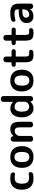

<svg xmlns="http://www.w3.org/2000/svg" viewBox="1814 -2604 800 4467"><g transform="rotate(-90 2213.5 -370.0)"><path d="M292 10Q168 10 101 -58.5Q34 -127 34 -260Q34 -391 98.5 -460.5Q163 -530 282 -530Q335 -530 384 -523Q407 -520 422 -502Q437 -484 437 -460Q437 -440 421.5 -428Q406 -416 386 -420Q347 -428 299 -428Q236 -428 205 -388Q174 -348 174 -260Q174 -170 207 -131Q240 -92 309 -92Q358 -92 394 -101Q413 -106 428.5 -94Q444 -82 444 -63Q444 -39 429.5 -21Q415 -3 392 1Q341 10 292 10Z M883.5 -391.5Q854 -433 795 -433Q736 -433 706.5 -391.5Q677 -350 677 -260Q677 -170 706.5 -128.5Q736 -87 795 -87Q854 -87 883.5 -128.5Q913 -170 913 -260Q913 -350 883.5 -391.5ZM981.5 -60.5Q915 10 795 10Q675 10 608.5 -60.5Q542 -131 542 -260Q542 -389 608.5 -459.5Q675 -530 795 -530Q915 -530 981.5 -459.5Q1048 -389 1048 -260Q1048 -131 981.5 -60.5Z M1208 0Q1185 0 1168 -17Q1151 -34 1151 -57V-463Q1151 -486 1168 -503Q1185 -520 1208 -520H1221Q1245 -520 1261.5 -503.5Q1278 -487 1279 -463V-456Q1279 -455 1280 -455Q1281 -455 1282 -456Q1350 -530 1441 -530Q1532 -530 1573.5 -478.5Q1615 -427 1615 -307V-57Q1615 -34 1598 -17Q1581 0 1558 0H1541Q1518 0 1501.5 -17Q1485 -34 1485 -57V-297Q1485 -372 1465.5 -399.5Q1446 -427 1396 -427Q1355 -427 1320 -392Q1285 -357 1285 -317V-57Q1285 -34 1268 -17Q1251 0 1228 0Z M1965 -430Q1850 -430 1850 -260Q1850 -175 1881 -132.5Q1912 -90 1965 -90Q2012 -90 2046 -121Q2080 -152 2080 -192V-328Q2080 -368 2046 -399Q2012 -430 1965 -430ZM1925 10Q1836 10 1777 -62.5Q1718 -135 1718 -260Q1718 -389 1774.5 -459.5Q1831 -530 1925 -530Q2010 -530 2075 -468Q2076 -467 2077 -467Q2078 -467 2078 -468V-693Q2078 -716 2095 -733Q2112 -750 2135 -750H2155Q2178 -750 2195 -733Q2212 -716 2212 -693V-57Q2212 -34 2195 -17Q2178 0 2155 0H2144Q2120 0 2103.5 -16.5Q2087 -33 2086 -57L2085 -64Q2085 -65 2084 -65Q2083 -65 2082 -64Q2016 10 1925 10Z M2661.5 -391.5Q2632 -433 2573 -433Q2514 -433 2484.5 -391.5Q2455 -350 2455 -260Q2455 -170 2484.5 -128.5Q2514 -87 2573 -87Q2632 -87 2661.5 -128.5Q2691 -170 2691 -260Q2691 -350 2661.5 -391.5ZM2759.5 -60.5Q2693 10 2573 10Q2453 10 2386.5 -60.5Q2320 -131 2320 -260Q2320 -389 2386.5 -459.5Q2453 -530 2573 -530Q2693 -530 2759.5 -459.5Q2826 -389 2826 -260Q2826 -131 2759.5 -60.5Z M2942 -403Q2922 -403 2908 -417.5Q2894 -432 2894 -452Q2894 -472 2908 -486Q2922 -500 2942 -500H2990Q2999 -500 2999 -509V-633Q2999 -656 3015.5 -673Q3032 -690 3055 -690H3075Q3098 -690 3115 -673Q3132 -656 3132 -633V-509Q3132 -500 3141 -500H3255Q3275 -500 3289.5 -486Q3304 -472 3304 -452Q3304 -432 3289.5 -417.5Q3275 -403 3255 -403H3141Q3132 -403 3132 -395V-193Q3132 -128 3146 -109Q3160 -90 3204 -90Q3228 -90 3240 -92Q3260 -94 3275 -83Q3290 -72 3290 -53Q3290 -31 3275.5 -13.5Q3261 4 3240 6Q3196 10 3174 10Q3077 10 3038 -31.5Q2999 -73 2999 -180V-395Q2999 -403 2990 -403Z M3445 -403Q3425 -403 3411 -417.5Q3397 -432 3397 -452Q3397 -472 3411 -486Q3425 -500 3445 -500H3493Q3502 -500 3502 -509V-633Q3502 -656 3518.5 -673Q3535 -690 3558 -690H3578Q3601 -690 3618 -673Q3635 -656 3635 -633V-509Q3635 -500 3644 -500H3758Q3778 -500 3792.5 -486Q3807 -472 3807 -452Q3807 -432 3792.5 -417.5Q3778 -403 3758 -403H3644Q3635 -403 3635 -395V-193Q3635 -128 3649 -109Q3663 -90 3707 -90Q3731 -90 3743 -92Q3763 -94 3778 -83Q3793 -72 3793 -53Q3793 -31 3778.5 -13.5Q3764 4 3743 6Q3699 10 3677 10Q3580 10 3541 -31.5Q3502 -73 3502 -180V-395Q3502 -403 3493 -403Z M4180 -250Q4037 -250 4037 -162Q4037 -130 4055.5 -110Q4074 -90 4103 -90Q4160 -90 4195 -125.5Q4230 -161 4230 -223V-241Q4230 -250 4221 -250ZM4067 10Q3999 10 3954.5 -34.5Q3910 -79 3910 -150Q3910 -237 3976.5 -285Q4043 -333 4180 -333H4221Q4230 -333 4230 -342V-350Q4230 -396 4208 -414.5Q4186 -433 4130 -433Q4072 -433 3988 -412Q3970 -407 3955 -418.5Q3940 -430 3940 -449Q3940 -472 3954 -490.5Q3968 -509 3990 -513Q4066 -530 4133 -530Q4261 -530 4312 -484Q4363 -438 4363 -323V-57Q4363 -34 4346.5 -17Q4330 0 4307 0H4296Q4272 0 4255 -16.5Q4238 -33 4237 -57V-71Q4237 -72 4236 -72Q4234 -72 4234 -71Q4173 10 4067 10Z"/></g></svg>

Font: Rounded Mplus 1c Bold
Style: Bold
Weight: 700
Version: Version 1.059.20150529